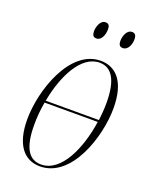

<svg xmlns="http://www.w3.org/2000/svg" viewBox="-137 -800 717 889"><g transform="rotate(20 221.0 -355.5)"><path d="M343 -636C368 -636 380 -667 380 -692C380 -715 371 -721 358 -721C332 -721 321 -685 321 -665C321 -641 330 -636 343 -636ZM213 -636C237 -636 249 -667 249 -694C249 -715 241 -721 227 -721C202 -721 191 -685 191 -665C191 -641 200 -636 213 -636ZM169 10C323 10 398 -216 398 -359C398 -492 342 -546 268 -546C117 -546 40 -319 40 -175C40 -49 92 10 169 10ZM266 -536C325 -536 359 -485 359 -372C359 -344 357 -315 353 -285H91C115 -415 176 -536 266 -536ZM171 0C114 0 79 -44 79 -162C79 -198 82 -237 89 -275H351C331 -139 270 0 171 0Z"/></g></svg>

Font: Noto Serif Display ExtraCondensed ExtraLight
Style: Italic
Weight: 200
Width: 2
Italic angle: -12°
Designer: Monotype Design Team
Foundry: Monotype Imaging Inc.
Version: Version 2.009